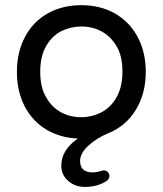

<svg xmlns="http://www.w3.org/2000/svg" viewBox="-20 -529 634 748"><path d="M292 97.7Q292 142.6 340.8 142.6Q356.4 142.6 375 136.7L377.9 135.7L383.8 134.8Q393.6 134.8 399.9 141.1Q406.2 147.5 406.2 157.2Q406.2 168 395.5 175.8Q360.4 199.2 310.5 199.2Q272.5 199.2 245.6 175.8Q218.8 152.3 218.8 116.2Q218.8 55.7 283.2 10.7Q213.9 7.8 160.2 -24.4Q105.5 -57.6 75.7 -115.7Q45.9 -173.8 45.9 -249Q45.9 -325.2 77.1 -384.8Q108.4 -444.3 165.5 -476.6Q222.7 -508.8 296.9 -508.8Q371.1 -508.8 427.7 -476.6Q485.4 -443.4 516.6 -384.3Q547.9 -325.2 547.9 -249Q547.9 -164.1 508.8 -100.6Q469.7 -37.1 401.4 -9.8Q356.4 8.8 324.2 38.6Q292 68.4 292 97.7ZM296.9 -72.3Q336.9 -72.3 374 -90.8Q412.1 -110.4 434.6 -150.9Q457 -191.4 457 -250Q457 -311.5 433.6 -349.6Q412.1 -386.7 376.5 -406.2Q340.8 -425.8 296.9 -425.8Q256.8 -425.8 219.7 -408.2Q181.6 -388.7 159.2 -348.6Q136.7 -308.6 136.7 -250Q136.7 -187.5 160.2 -149.4Q181.6 -111.3 217.3 -91.8Q252.9 -72.3 296.9 -72.3Z"/></svg>

Font: KTXP_ComRound
Style: Medium
Weight: 500
Version: Version 1.01;May 16, 2022;FontCreator 13.0.0.2683 64-bit